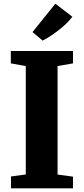

<svg xmlns="http://www.w3.org/2000/svg" viewBox="-20 -1019 454 1039"><path d="M119.5 -75V-661.5L38.5 -676V-743H375V-676L291.5 -661.5V-74.5L375 -63V0H39.5V-64ZM210.5 -799.5 156 -845.5 279.5 -999 371.5 -928.5Q356 -907.5 336 -888.8Q316 -870 294.5 -853.5Q273 -837 251.8 -823.2Q230.5 -809.5 211 -799.5Z"/></svg>

Font: Merriweather 24pt Black
Style: Regular
Weight: 900
Designer: Eben Sorkin
Foundry: Eben Sorkin
Version: Version 2.100